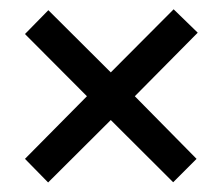

<svg xmlns="http://www.w3.org/2000/svg" viewBox="-20 -560 478 413"><path d="M353.5 -540 405.3 -489.7 270 -353 402.8 -218.3 352.5 -168 218.3 -301.8 83.5 -167.5 33.7 -218.3 167 -353 33.7 -486.8 84 -538.1 218.3 -404.3Z"/></svg>

Font: Open Sans Condensed Medium
Style: Regular
Weight: 500
Width: 3
Designer: Monotype Design Team
Foundry: Monotype Imaging Inc.
Version: Version 3.000